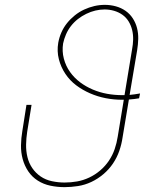

<svg xmlns="http://www.w3.org/2000/svg" viewBox="-20 -763 640 791"><path d="M246 8Q216 8 187.5 2Q159 -4 135.5 -19Q112 -34 96.5 -57Q81 -80 73.5 -107.5Q66 -135 66.5 -164.5Q67 -194 72 -223L89 -331H110L92 -220Q88 -194 87.5 -167.5Q87 -141 93 -116Q99 -91 113 -70.5Q127 -50 147.5 -36Q168 -22 194 -16.5Q220 -11 246 -11Q246 -11 246 -11Q246 -11 246 -11Q272 -11 297.5 -15.5Q323 -20 347.5 -31.5Q372 -43 393 -61Q414 -79 429 -101.5Q444 -124 452.5 -149Q461 -174 465 -200L490 -352Q489 -352 487.5 -352Q486 -352 484 -352Q449 -352 415.5 -358.5Q382 -365 351 -378.5Q320 -392 294 -411.5Q268 -431 249.5 -458.5Q231 -486 222.5 -519Q214 -552 220 -587Q224 -609 233 -629.5Q242 -650 256 -667.5Q270 -685 288 -699.5Q306 -714 326.5 -723.5Q347 -733 368.5 -738Q390 -743 412 -743Q435 -743 457 -737Q479 -731 497 -718.5Q515 -706 527 -687.5Q539 -669 544.5 -647.5Q550 -626 549.5 -603Q549 -580 545 -556L514 -372Q525 -373 535.5 -374.5Q546 -376 557 -378L553 -358Q543 -356 532.5 -355Q522 -354 511 -353L485 -197Q481 -169 471.5 -141.5Q462 -114 445.5 -89.5Q429 -65 406 -45.5Q383 -26 356.5 -13.5Q330 -1 301.5 3.5Q273 8 246 8ZM485 -371Q487 -371 489 -371Q491 -371 493 -371L524 -559Q528 -580 528.5 -600Q529 -620 524.5 -639Q520 -658 510 -674.5Q500 -691 484.5 -702Q469 -713 450 -718.5Q431 -724 411 -724Q392 -724 373 -719.5Q354 -715 335.5 -706Q317 -697 301 -684.5Q285 -672 272.5 -656Q260 -640 252 -621.5Q244 -603 240 -584Q235 -552 243 -521.5Q251 -491 268.5 -466.5Q286 -442 310 -424Q334 -406 362.5 -394Q391 -382 421.5 -376.5Q452 -371 485 -371Z"/></svg>

Font: Iosevka Curly Thin Extended
Style: Italic
Weight: 100
Width: 7
Italic angle: -9°
Monospace: yes
Designer: Belleve Invis
Foundry: Belleve Invis
Version: Version 11.1.0; ttfautohint (v1.8.3)